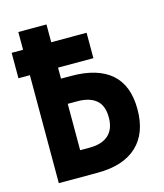

<svg xmlns="http://www.w3.org/2000/svg" viewBox="-108 -795 746 876"><g transform="rotate(-15 265.0 -357.0)"><path d="M61 0V-510H7V-630H61V-714H194V-630H361V-510H194V-458H242Q366 -458 430.5 -402Q495 -346 495 -233Q495 -120 430.5 -60Q366 0 244 0ZM194 -120H239Q297 -120 328 -148Q359 -176 359 -231Q359 -287 328 -313Q297 -339 240 -339H194Z"/></g></svg>

Font: Noto Sans Mono Condensed
Style: Bold
Weight: 700
Width: 3
Designer: Monotype Design Team
Foundry: Monotype Imaging Inc.
Version: Version 2.014